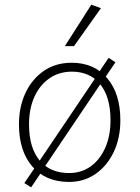

<svg xmlns="http://www.w3.org/2000/svg" viewBox="-20 -770 596 820"><path d="M286 -502Q382 -502 438 -436Q494 -370 494 -256Q494 -181 466 -121.5Q438 -62 388.5 -27.5Q339 7 275 7Q175 7 118 -59Q61 -125 61 -239Q61 -314 89 -373.5Q117 -433 167.5 -467.5Q218 -502 286 -502ZM275 -31Q328 -31 367.5 -59.5Q407 -88 429.5 -139Q452 -190 452 -256Q452 -356 408 -410Q364 -464 287 -464Q232 -464 190.5 -435Q149 -406 126.5 -355.5Q104 -305 104 -239Q104 -139 149 -85Q194 -31 275 -31ZM113 30 84 12 130 -56 142 -73 386 -435 398 -455 444 -523 473 -504 427 -436 415 -420 171 -58 159 -38ZM257 -573 370 -750 411 -735 296 -573Z"/></svg>

Font: Livvic ExtraLight
Style: Regular
Weight: 275
Designer: Jacques Le Bailly, Baron von Fonthausen
Version: Version 1.001; ttfautohint (v1.8.2)